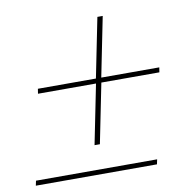

<svg xmlns="http://www.w3.org/2000/svg" viewBox="-71 -673 742 743"><g transform="rotate(-10 300.0 -301.0)"><path d="M283 -115H262L309 -349H81L84 -368H312L359 -602H380L333 -368H561L558 -349H330ZM487 0H11L15 -19H491Z"/></g></svg>

Font: IBM Plex Sans Thin
Style: Italic
Weight: 100
Italic angle: -11.31°
Designer: Mike Abbink, Paul van der Laan, Pieter van Rosmalen
Foundry: Bold Monday
Version: Version 3.0